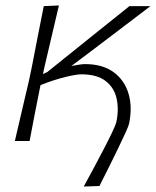

<svg xmlns="http://www.w3.org/2000/svg" viewBox="-20 -517 572 704"><path d="M287 167Q303 138 322.5 101.5Q342 65 360.5 29.5Q379 -6 391.8 -33Q404.5 -60 406.5 -69Q416.5 -116 407.5 -156Q398.5 -196 367 -220.2Q335.5 -244.5 278 -244.5Q260.5 -244.5 220 -234.8Q179.5 -225 128.5 -205Q117 -148.5 107.8 -100.8Q98.5 -53 88.5 0H34.5Q47.5 -56 59.5 -107.5Q71.5 -159 86 -220.5L96.5 -270.5Q108.5 -332.5 119 -386.2Q129.5 -440 140.5 -494.5L196 -497Q183 -441 170.2 -387.2Q157.5 -333.5 143.5 -273.5L137.5 -245.5Q145.5 -249.5 153.5 -253L273 -349Q318.5 -385.5 364 -422Q409.5 -458.5 454.5 -494.5H531.5Q475 -451.5 418.5 -408.5Q362 -365.5 305 -322.5L241.5 -275Q257 -278 270.8 -280Q284.5 -282 291.5 -282Q356.5 -282 396.8 -252.2Q437 -222.5 451.5 -172.8Q466 -123 453 -62.5Q451.5 -55.5 439.8 -29.5Q428 -3.5 411 31.5Q394 66.5 376.2 102.2Q358.5 138 344.5 165Z"/></svg>

Font: Commissioner Loud ExtraLight
Style: Italic
Weight: 200
Italic angle: -12°
Designer: Kostas Bartsokas
Foundry: Kostas Bartsokas
Version: Version 1.000; ttfautohint (v1.8.3)